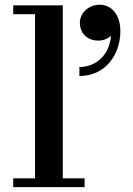

<svg xmlns="http://www.w3.org/2000/svg" viewBox="-20 -772 548 792"><path d="M309.5 -678.5C309.5 -638 336 -604.5 386.5 -604.5C408 -604.5 426.5 -614 438 -624C430.5 -539.5 371 -495.5 307.5 -495.5V-458.5C414 -458.5 476.5 -545.5 476.5 -643.5C476.5 -714 438 -752.5 391.5 -752.5C346 -752.5 309.5 -719 309.5 -678.5ZM34.5 -36.5V0H329V-36.5H239V-750H34.5V-713.5H124.5V-36.5Z"/></svg>

Font: Bodoni* 06pt Medium
Style: Regular
Weight: 500
Version: Version 2.3